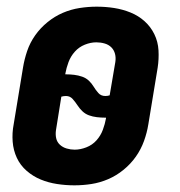

<svg xmlns="http://www.w3.org/2000/svg" viewBox="-20 -548 540 576"><path d="M203 8Q177 8 151 4Q125 0 102 -9.5Q79 -19 60 -35.5Q41 -52 30.5 -74.5Q20 -97 18 -123Q16 -149 21 -175L49 -345Q53 -370 61.5 -395Q70 -420 85.5 -442Q101 -464 122.5 -481.5Q144 -499 168.5 -509.5Q193 -520 219 -524Q245 -528 270 -528Q297 -528 322.5 -524Q348 -520 371.5 -510.5Q395 -501 413.5 -484.5Q432 -468 443 -445.5Q454 -423 455.5 -397Q457 -371 453 -345L425 -175Q421 -150 412 -125Q403 -100 387.5 -78Q372 -56 350.5 -38.5Q329 -21 304.5 -10.5Q280 0 254.5 4Q229 8 203 8ZM296 -260Q299 -260 302.5 -260.5Q306 -261 309 -262L326 -362Q328 -375 325 -386.5Q322 -398 314 -406Q306 -414 294 -417.5Q282 -421 269 -421Q252 -421 234.5 -414Q217 -407 204.5 -393Q192 -379 185.5 -361.5Q179 -344 176 -327V-325Q176 -325 176.5 -325Q177 -325 178 -325Q190 -325 202.5 -323.5Q215 -322 226.5 -318Q238 -314 246.5 -306Q255 -298 261 -288Q267 -278 275 -269Q283 -260 296 -260ZM204 -99Q221 -99 239 -106Q257 -113 269.5 -127Q282 -141 288.5 -158.5Q295 -176 298 -193V-195Q297 -195 296.5 -195Q296 -195 296 -195Q283 -195 270.5 -196.5Q258 -198 247 -202Q236 -206 227.5 -214Q219 -222 212.5 -232Q206 -242 198 -251Q190 -260 178 -260Q174 -260 171 -259.5Q168 -259 164 -258L148 -158Q146 -145 148.5 -133.5Q151 -122 159.5 -114Q168 -106 180 -102.5Q192 -99 204 -99Z"/></svg>

Font: Iosevka SS04 Heavy
Style: Italic
Weight: 900
Italic angle: -9°
Monospace: yes
Designer: Belleve Invis
Foundry: Belleve Invis
Version: Version 19.0.0; ttfautohint (v1.8.4)